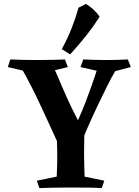

<svg xmlns="http://www.w3.org/2000/svg" viewBox="-20 -965 711 985"><path d="M313 -660 328 -621 262 -605Q277 -572 298.5 -520.5Q320 -469 349 -409Q378 -349 413 -287L292 -198Q270 -247 244.5 -302Q219 -357 193.5 -412.5Q168 -468 143 -517Q118 -566 97 -603L20 -621L33 -660Q64 -659 94 -658Q124 -657 163 -657Q216 -657 251 -658Q286 -659 313 -660ZM413 -297Q412 -244 411.5 -204.5Q411 -165 412 -131Q413 -97 414 -59L515 -38L502 0Q476 -2 437 -2.5Q398 -3 339 -3Q278 -3 245 -2Q212 -1 182 0L169 -38L271 -59Q273 -98 273.5 -129Q274 -160 273.5 -194Q273 -228 271 -275ZM636 -660 651 -621 571 -600Q552 -568 528 -520Q504 -472 478 -417Q452 -362 428 -307Q404 -252 386 -205L346 -279Q364 -312 383 -354.5Q402 -397 419.5 -442.5Q437 -488 451.5 -529.5Q466 -571 476 -602L393 -621L407 -660Q438 -659 464 -658Q490 -657 524 -657Q558 -657 584 -658Q610 -659 636 -660ZM421 -945Q441 -933 459.5 -916Q478 -899 491 -879Q460 -830 424 -784.5Q388 -739 340 -686L297 -713Q326 -766 347 -819Q368 -872 383 -926Q391 -929 401.5 -935Q412 -941 421 -945Z"/></svg>

Font: Alkalami
Style: Regular
Weight: 400
Designer: Becca Hirsbrunner Spalinger
Foundry: SIL International
Version: Version 2.000